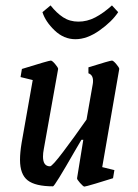

<svg xmlns="http://www.w3.org/2000/svg" viewBox="-20 -681 510 710"><path d="M358 -63 403 -52 398 -22Q370 -13 333 -2Q296 9 292 9Q288 9 276 -4.5Q264 -18 265 -22L288 -164H281L257 -123Q182 8 176 8Q111 8 82.5 -14Q54 -36 54 -90Q54 -117 60 -153L101 -385L56 -396L61 -426Q161 -457 168 -457Q173 -457 184 -444Q195 -431 195 -426L142 -130Q139 -115 139 -102Q139 -66 165 -66Q173 -66 213.5 -119.5Q254 -173 300 -239L323 -370Q324 -375 324 -382Q324 -404 307 -410V-432Q387 -457 394 -457Q399 -457 410 -444Q421 -431 421 -426ZM137 -636 167 -661Q189 -633 213.5 -617Q238 -601 270 -601Q302 -601 332 -616.5Q362 -632 394 -661L417 -636Q394 -601 348 -568.5Q302 -536 259 -536Q216 -536 182 -568.5Q148 -601 137 -636Z"/></svg>

Font: Grenze
Style: Italic
Weight: 400
Italic angle: -10°
Designer: Renata Polastri
Foundry: Omnibus-Type
Version: Version 1.002; ttfautohint (v1.8)